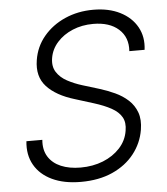

<svg xmlns="http://www.w3.org/2000/svg" viewBox="-53 -786 733 845"><g transform="rotate(-5 313.5 -363.0)"><path d="M271 12.2Q196.3 12.2 143.8 -12.7Q91.3 -37.6 65.9 -82.5Q40.5 -127.4 46.9 -187H117.2Q113.3 -143.1 132.3 -112.5Q151.4 -82 188.2 -66.4Q225.1 -50.8 274.9 -50.8Q329.1 -50.8 374.3 -68.8Q419.4 -86.9 449.2 -119.4Q479 -151.9 485.8 -194.8Q492.2 -231 478.3 -255.1Q464.4 -279.3 433.3 -296.4Q402.3 -313.5 356.9 -327.6L275.4 -353Q193.8 -377.4 152.8 -422.1Q111.8 -466.8 123.5 -538.6Q132.8 -597.7 170.4 -642.6Q208 -687.5 264.9 -712.6Q321.8 -737.8 390.1 -737.8Q458.5 -737.8 508.3 -712.6Q558.1 -687.5 582.8 -643.3Q607.4 -599.1 600.1 -542.5H532.7Q537.1 -603.5 496.8 -639.6Q456.5 -675.8 384.3 -675.8Q334.5 -675.8 293.2 -658.4Q252 -641.1 224.9 -610.8Q197.8 -580.6 191.4 -541.5Q185.5 -504.9 201.7 -479.7Q217.8 -454.6 248 -438.2Q278.3 -421.9 313.5 -411.1L386.7 -388.7Q421.9 -377.9 454.6 -362.8Q487.3 -347.7 512.2 -325Q537.1 -302.2 548.8 -270Q560.5 -237.8 553.2 -193.4Q543.5 -134.8 506.8 -88.1Q470.2 -41.5 410.4 -14.6Q350.6 12.2 271 12.2Z"/></g></svg>

Font: Inter 16pt Light
Style: Italic
Weight: 300
Italic angle: -9.3988°
Version: Version 4.001;git-66647c0bb